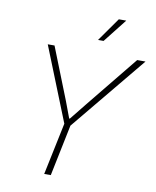

<svg xmlns="http://www.w3.org/2000/svg" viewBox="-99 -1015 887 1091"><g transform="rotate(10 344.0 -469.5)"><path d="M232 0 295 -301 124 -729H163L281 -431L317 -335H321L398 -431L640 -729H688L331 -296L270 0ZM401 -803 497 -939H540L433 -803Z"/></g></svg>

Font: Mona Sans ExtraLight
Style: Italic
Weight: 200
Italic angle: -11.6951°
Designer: Deni Anggara
Foundry: GitHub
Version: Version 2.000